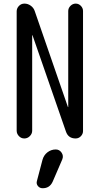

<svg xmlns="http://www.w3.org/2000/svg" viewBox="-20 -750 540 1040"><path d="M70.3 -42V-688.5Q70.3 -705.1 82.5 -717.8Q94.7 -730.5 112.3 -730.5Q130.9 -730.5 146.5 -719.2Q162.1 -708 168 -690.4L347.7 -170.9Q347.7 -169.9 348.6 -169.9Q349.6 -169.9 349.6 -170.9V-690.4Q349.6 -706.1 361.8 -718.3Q374 -730.5 390.1 -730.5Q406.2 -730.5 418 -718.3Q429.7 -706.1 429.7 -690.4V-40Q429.7 -24.4 418 -12.2Q406.2 0 389.6 0Q349.6 0 336.9 -38.1L156.2 -558.6Q156.2 -559.6 155.3 -559.6Q154.3 -559.6 154.3 -558.6V-42Q154.3 -25.4 141.6 -12.7Q128.9 0 111.8 0Q94.7 0 82.5 -12.7Q70.3 -25.4 70.3 -42ZM210 116.2Q216.8 90.8 236.8 75.2Q256.8 59.6 282.2 59.6Q301.8 59.6 313.5 76.7Q325.2 93.8 317.4 113.3L265.6 233.4Q249 270.5 210 269.5Q195.3 269.5 185.5 257.8Q175.8 246.1 179.7 231.4Z"/></svg>

Font: Rounded-X Mgen+ 1mn regular
Style: Regular
Weight: 400
Designer: [Source Han Sans]
Ryoko NISHIZUKA  (kana & ideographs); Paul D. Hunt (Latin, Greek & Cyrillic); Wenlong ZHANG  (bopomofo
Version: Version 1.059.20150602